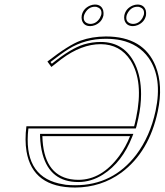

<svg xmlns="http://www.w3.org/2000/svg" viewBox="-20 -820 730 852"><path d="M168 -215.8Q172.4 -46.4 293 -24.9Q310.1 -22 327.6 -22Q431.2 -22 509.3 -128.4Q538.6 -168.9 557.1 -215.8ZM208 -522.9 190.4 -546.9Q284.2 -620.1 337.4 -639.6Q387.2 -657.7 449.7 -658.2Q617.2 -658.2 670.4 -526.9Q704.6 -440.4 680.2 -326.2Q642.1 -146 519 -54.2Q428.7 11.7 313.5 12.2Q125 12.2 97.7 -147.9Q89.4 -198.2 97.2 -259.8H575.2Q578.6 -271 584 -296.9Q618.2 -458 559.1 -552.2Q512.7 -623.5 426.8 -624Q341.3 -624 252.4 -557.6Q235.8 -545.4 208 -522.9ZM342.8 -752Q349.1 -782.2 379.9 -795.4Q391.1 -799.8 400.9 -799.8Q430.2 -799.8 438 -773.4Q440.4 -762.7 439 -752Q432.6 -721.7 401.9 -708.5Q390.6 -704.1 380.4 -704.1Q351.1 -704.1 343.3 -731Q340.8 -741.2 342.8 -752ZM531.7 -752Q538.1 -782.2 568.8 -795.4Q580.1 -799.8 589.8 -799.8Q619.1 -799.8 627 -773.4Q629.4 -762.7 627.9 -752Q621.6 -721.7 590.8 -708.5Q579.6 -704.1 569.8 -704.1Q540.5 -704.1 532.2 -731Q529.8 -741.2 531.7 -752ZM157.7 -215.3V-226.1H571.8L566.4 -212.4Q522 -99.6 437 -45.4Q384.8 -12.2 327.6 -12.2Q202.6 -12.2 168.9 -135.7Q159.2 -171.9 157.7 -215.3ZM210 -537.1Q293.9 -605 352.5 -623Q389.2 -633.8 426.8 -633.8Q532.7 -633.8 579.6 -534.7Q606 -478 606 -402.3Q606 -350.6 593.8 -294.9Q587.9 -267.6 585 -257.3L582.5 -250H106Q82 -43 241.2 -5.9Q256.8 -2.4 272.5 0Q292.5 2 313.5 2Q481 2 584.5 -133.3Q646 -214.8 670.4 -328.1Q701.7 -474.6 639.2 -563.5Q595.7 -624 516.1 -641.6Q484.9 -647.9 449.7 -647.9Q357.9 -647.9 285.2 -603Q254.4 -584 204.1 -544.9ZM352.5 -750Q347.2 -723.6 370.1 -715.8Q372.6 -715.3 374 -714.8Q377.9 -714.4 380.4 -713.9Q407.2 -713.9 423.3 -740.2Q427.2 -747.6 429.2 -753.9Q434.6 -780.3 411.6 -788.1Q409.2 -788.6 407.7 -789.6Q403.8 -790 400.9 -790Q374 -790 358.4 -763.7Q354 -756.3 352.5 -750ZM541.5 -750Q536.1 -723.6 559.1 -715.8Q561.5 -715.3 563 -714.8Q566.9 -714.4 569.8 -713.9Q596.7 -713.9 612.3 -740.2Q616.2 -747.6 618.2 -753.9Q623.5 -780.3 600.6 -788.1Q598.1 -788.6 596.7 -789.6Q592.8 -790 589.8 -790Q563 -790 547.4 -763.7Q543 -756.3 541.5 -750Z"/></svg>

Font: Linux Biolinum Outline O
Style: Italic
Weight: 400
Italic angle: -12°
Designer: Philipp H. Poll
Foundry: Philipp H. Poll
Version: Version 0.6.2